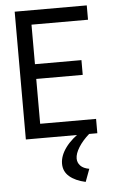

<svg xmlns="http://www.w3.org/2000/svg" viewBox="-58 -664 566 934"><g transform="rotate(-5 225.0 -196.5)"><path d="M50 0V-624H402V-554H126V-361H353V-289H126V-70H399V0ZM345 169 322 231Q272 220 243.5 195.5Q215 171 215 133Q215 94 244.5 54Q274 14 329 -20L359 0Q326 29 307 59.5Q288 90 288 114Q288 134 302 149Q316 164 345 169Z"/></g></svg>

Font: Inconsolata SemiCondensed Medium
Style: Regular
Weight: 500
Width: 4
Monospace: yes
Designer: Raph Levien, Cyreal, Brenton Simpson
Foundry: Raph Levien, Cyreal, Google
Version: Version 3.001; ttfautohint (v1.8.2.53-6de2)